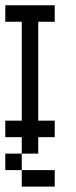

<svg xmlns="http://www.w3.org/2000/svg" viewBox="-20 -520 290 728"><path d="M0 -437.5V-500H62.5V-437.5ZM62.5 -437.5V-500H125V-437.5ZM125 -437.5V-500H187.5V-437.5ZM62.5 -375V-437.5H125V-375ZM62.5 -312.5V-375H125V-312.5ZM62.5 -250V-312.5H125V-250ZM62.5 -187.5V-250H125V-187.5ZM62.5 -125V-187.5H125V-125ZM62.5 -62.5V-125H125V-62.5ZM0 0V-62.5H62.5V0ZM62.5 0V-62.5H125V0ZM125 0V-62.5H187.5V0ZM62.5 62.5V0H125V62.5ZM0 125V62.5H62.5V125ZM62.5 187.5V125H125V187.5ZM125 187.5V125H187.5V187.5Z"/></svg>

Font: AprilSans
Style: Regular
Weight: 400
Designer: typesprite
Version: Version 1.001;PS 001.001;hotconv 1.0.88;makeotf.lib2.5.64775